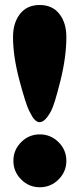

<svg xmlns="http://www.w3.org/2000/svg" viewBox="-20 -746 324 784"><path d="M33.2 -594.7Q33.2 -652.8 61.8 -689.2Q90.3 -725.6 142.1 -725.6Q193.8 -725.6 222.4 -689.2Q251 -652.8 251 -594.7Q251 -513.7 226.8 -416.5Q202.6 -319.3 189 -293.5Q164.1 -247.1 142.1 -247.1Q132.8 -247.1 124.5 -254.6Q116.2 -262.2 111.6 -270.3Q106.9 -278.3 99.1 -293.5Q85 -321.3 59.1 -418.9Q33.2 -516.6 33.2 -594.7ZM142.6 18.6Q98.1 18.6 66.4 -13.2Q34.7 -44.9 34.7 -89.4Q34.7 -133.8 66.4 -165.5Q98.1 -197.3 142.6 -197.3Q187 -197.3 219 -165.5Q251 -133.8 251 -89.4Q251 -44.9 219.2 -13.2Q187.5 18.6 142.6 18.6Z"/></svg>

Font: Cooper* ExtraBold
Style: Regular
Weight: 800
Designer: Owen Earl
Foundry: indestructible type*
Version: Version 0.001